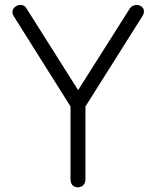

<svg xmlns="http://www.w3.org/2000/svg" viewBox="-20 -754 665 791"><path d="M37.1 -686.5 270.5 -315.4V-14.6Q270.5 0 279.3 9.8Q288.1 17.6 300.8 17.6Q313.5 17.6 322.3 9.8Q332 0 332 -14.6V-315.4L567.4 -688.5Q575.2 -702.1 572.3 -713.9Q568.4 -724.6 557.6 -730.5Q545.9 -735.4 534.2 -732.4Q520.5 -729.5 512.7 -715.8L301.8 -382.8L88.9 -719.7Q81.1 -732.4 68.4 -733.4Q56.6 -735.4 46.9 -728.5Q35.2 -722.7 32.2 -710.9Q28.3 -699.2 37.1 -686.5Z"/></svg>

Font: Gulim
Style: Regular
Weight: 400
Version: Version 2.21